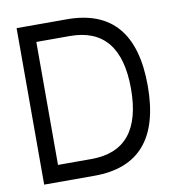

<svg xmlns="http://www.w3.org/2000/svg" viewBox="-78 -755 766 826"><g transform="rotate(-10 305.0 -342.0)"><path d="M268.6 -683.6Q561.5 -683.6 561.5 -341.8Q561.5 0 268.6 0H48.8V-683.6ZM268.6 -610.4H122.1V-73.2H268.6Q488.3 -73.2 488.3 -341.8Q488.3 -610.4 268.6 -610.4Z"/></g></svg>

Font: Sanitrixie
Style: Regular
Weight: 400
Designer: Jayvee D. Enaguas (Grand Chaos)
Version: Version 1.1 - 6/9/2013